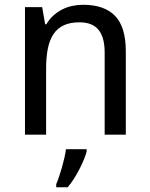

<svg xmlns="http://www.w3.org/2000/svg" viewBox="-20 -566 629 807"><path d="M419.9 0V-345.2Q419.9 -408.7 394.3 -440.4Q368.7 -472.2 314 -472.2Q274.4 -472.2 247.6 -459.5Q220.7 -446.8 204.3 -421.9Q188 -397 180.9 -360.8Q173.8 -324.7 173.8 -277.8V0H85V-536.1H157.2L169.9 -463.9H174.8Q187 -484.9 203.9 -500.2Q220.7 -515.6 240.7 -525.9Q260.7 -536.1 283.2 -541Q305.7 -545.9 329.1 -545.9Q418.5 -545.9 463.6 -499.3Q508.8 -452.6 508.8 -350.1V0ZM216.3 208Q221.7 195.8 228 177.2Q234.4 158.7 240.2 138.2Q246.1 117.7 250.7 97.4Q255.4 77.1 257.3 61H344.2V70.8Q341.3 83 333.7 101.8Q326.2 120.6 315.4 141.8Q304.7 163.1 291.5 184.1Q278.3 205.1 264.2 221.2H216.3Z"/></svg>

Font: Genotype
Style: Regular
Weight: 400
Foundry: Ascender Corporation
Version: Version 1.00